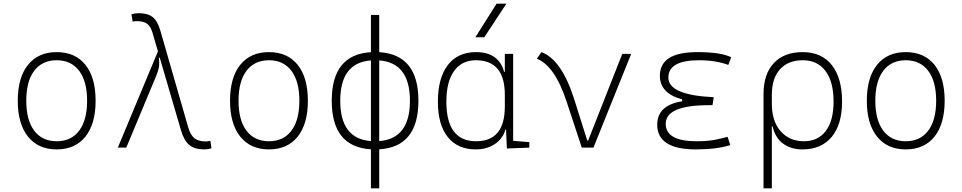

<svg xmlns="http://www.w3.org/2000/svg" viewBox="-20 -815 5313 1060"><path d="M293 9.8Q191.4 9.8 134.8 -60.5Q78.1 -130.9 78.1 -258.8Q78.1 -387.2 134.8 -457.3Q191.4 -527.3 293 -527.3Q395 -527.3 451.4 -457.3Q507.8 -387.2 507.8 -258.8Q507.8 -130.9 451.4 -60.5Q395 9.8 293 9.8ZM293 -35.2Q373 -35.2 417 -93.5Q460.9 -151.9 460.9 -258.8Q460.9 -365.7 417 -424.1Q373 -482.4 293 -482.4Q212.9 -482.4 168.9 -424.1Q125 -365.7 125 -258.8Q125 -151.9 168.9 -93.5Q212.9 -35.2 293 -35.2Z M1107.4 9.8Q1054.2 9.8 1024.9 -14.6Q995.6 -39.1 978.5 -98.1L861.8 -497.1L856.9 -495.6Q860.8 -464.8 857.2 -443.6Q853.5 -422.4 842.3 -396L677.2 0H630.4L852.1 -531.7L821.8 -634.8Q811.5 -669.4 792.2 -683.8Q772.9 -698.2 735.8 -698.2Q724.1 -698.2 712.4 -695.8L705.6 -736.3Q725.6 -742.2 745.6 -742.2Q796.4 -742.2 823.5 -720.2Q850.6 -698.2 865.7 -644.5L1019 -112.3Q1031.7 -69.3 1053.5 -51.8Q1075.2 -34.2 1117.2 -34.2Q1126.5 -34.2 1141.6 -37.6L1147.5 3.9Q1127.4 9.8 1107.4 9.8Z M1464.8 9.8Q1363.3 9.8 1306.6 -60.5Q1250 -130.9 1250 -258.8Q1250 -387.2 1306.6 -457.3Q1363.3 -527.3 1464.8 -527.3Q1566.9 -527.3 1623.3 -457.3Q1679.7 -387.2 1679.7 -258.8Q1679.7 -130.9 1623.3 -60.5Q1566.9 9.8 1464.8 9.8ZM1464.8 -35.2Q1544.9 -35.2 1588.9 -93.5Q1632.8 -151.9 1632.8 -258.8Q1632.8 -365.7 1588.9 -424.1Q1544.9 -482.4 1464.8 -482.4Q1384.8 -482.4 1340.8 -424.1Q1296.9 -365.7 1296.9 -258.8Q1296.9 -151.9 1340.8 -93.5Q1384.8 -35.2 1464.8 -35.2Z M2027.8 224.6V9.3Q1811.5 -3.4 1811.5 -258.8Q1811.5 -514.2 2027.8 -526.9V-732.4H2073.7V-526.9Q2290 -514.2 2290 -258.8Q2290 -3.4 2073.7 9.3V224.6ZM2073.7 -481.4V-36.1Q2243.2 -48.8 2243.2 -258.8Q2243.2 -468.8 2073.7 -481.4ZM2027.8 -36.1V-481.4Q1858.4 -468.8 1858.4 -258.8Q1858.4 -48.8 2027.8 -36.1Z M2606.4 9.8Q2506.8 9.8 2452.1 -58.3Q2397.5 -126.5 2397.5 -253.9Q2397.5 -384.3 2452.4 -455.8Q2507.3 -527.3 2607.4 -527.3Q2674.3 -527.3 2712.9 -497.3Q2751.5 -467.3 2762.7 -418.9H2767.1V-517.6H2813V-37.6L2902.3 -30.3V0L2778.3 4.9L2773.9 -98.6H2769.5Q2763.7 -71.8 2742.7 -46.9Q2721.7 -22 2687.3 -6.1Q2652.8 9.8 2606.4 9.8ZM2767.1 -226.6V-291Q2767.1 -482.4 2607.4 -482.4Q2529.3 -482.4 2486.8 -422.9Q2444.3 -363.3 2444.3 -253.9Q2444.3 -35.2 2608.4 -35.2Q2767.1 -35.2 2767.1 -226.6ZM2604.5 -609.4 2721.7 -794.9H2775.9L2653.8 -609.4Z M3191.9 0 3108.9 -251.5Q3043.5 -452.1 2943.8 -490.7L2969.2 -527.3Q3081.1 -485.8 3150.4 -266.1L3222.2 -39.1H3227.1L3415.5 -517.6H3464.8L3256.3 0Z M3821.3 9.8Q3608.4 9.8 3608.4 -127Q3608.4 -233.9 3746.1 -255.9V-266.1Q3623 -299.8 3623 -396.5Q3623 -527.3 3829.1 -527.3Q3959.5 -527.3 4016.6 -499L4001 -456.5Q3932.1 -482.4 3839.8 -482.4Q3669.9 -482.4 3669.9 -386.7Q3669.9 -290 3920.4 -278.3L3913.6 -234.4H3895.5Q3655.3 -234.4 3655.3 -131.8Q3655.3 -35.2 3825.2 -35.2Q3885.7 -35.2 3925.8 -43Q3965.8 -50.8 3997.1 -59.6L4011.7 -13.7Q3935.5 9.8 3821.3 9.8Z M4410.2 9.8Q4346.7 9.8 4303.5 -22Q4260.3 -53.7 4245.1 -117.2H4241.2V224.6H4195.3V-295.4Q4195.3 -406.2 4252.2 -466.8Q4309.1 -527.3 4412.1 -527.3Q4515.6 -527.3 4572.3 -455.8Q4628.9 -384.3 4628.9 -253.9Q4628.9 -128.4 4571.8 -59.3Q4514.6 9.8 4410.2 9.8ZM4241.2 -242.2Q4241.2 -146 4289.8 -90.6Q4338.4 -35.2 4418 -35.2Q4496.6 -35.2 4539.3 -92.3Q4582 -149.4 4582 -253.9Q4582 -363.3 4537.6 -422.9Q4493.2 -482.4 4412.1 -482.4Q4331.1 -482.4 4286.1 -432.4Q4241.2 -382.3 4241.2 -291Z M4980.5 9.8Q4878.9 9.8 4822.3 -60.5Q4765.6 -130.9 4765.6 -258.8Q4765.6 -387.2 4822.3 -457.3Q4878.9 -527.3 4980.5 -527.3Q5082.5 -527.3 5138.9 -457.3Q5195.3 -387.2 5195.3 -258.8Q5195.3 -130.9 5138.9 -60.5Q5082.5 9.8 4980.5 9.8ZM4980.5 -35.2Q5060.5 -35.2 5104.5 -93.5Q5148.4 -151.9 5148.4 -258.8Q5148.4 -365.7 5104.5 -424.1Q5060.5 -482.4 4980.5 -482.4Q4900.4 -482.4 4856.4 -424.1Q4812.5 -365.7 4812.5 -258.8Q4812.5 -151.9 4856.4 -93.5Q4900.4 -35.2 4980.5 -35.2Z"/></svg>

Font: Cascadia Mono NF ExtraLight
Style: Regular
Weight: 200
Monospace: yes
Designer: Aaron Bell
Foundry: Saja Typeworks
Version: Version 2404.023; ttfautohint (v1.8.4)